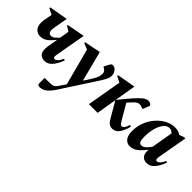

<svg xmlns="http://www.w3.org/2000/svg" viewBox="23 -1118 2010 2010"><g transform="rotate(45 1028.5 -113.0)"><path d="M173 -140Q130 -140 104 -169.5Q78 -199 78 -250Q78 -268 81 -288L99 -384L33 -418V-430L238 -466H241L213 -308Q209 -285 209 -273Q209 -253 218.5 -238.5Q228 -224 250 -224Q272 -224 292.5 -241.5Q313 -259 331 -279L349 -384L294 -418V-430L488 -466H492L432 -126Q423 -79 449 -79Q464 -79 481 -95.5Q498 -112 516 -151L534 -145Q506 -71 470 -30.5Q434 10 386 10Q336 10 314.5 -25Q293 -60 305 -126L324 -237H321Q284 -189 250 -164.5Q216 -140 173 -140Z M542 240Q514 240 514 211V139L521 133H577Q604 133 621 130.5Q638 128 650 119Q662 110 676 90.5Q690 71 711 38L725 16L618 -389L549 -418V-430L728 -466H731L816 -135H822L876 -220Q900 -258 906.5 -283Q913 -308 913 -324Q913 -342 905 -354.5Q897 -367 883 -376L867 -384V-389L892 -438Q902 -456 908.5 -461Q915 -466 928 -466Q954 -466 975 -439Q996 -412 996 -380Q996 -351 979.5 -318.5Q963 -286 926 -230L725 79Q710 102 700.5 117.5Q691 133 680.5 147.5Q670 162 652 183Q602 240 542 240Z M1036 0 1103 -384 1037 -418V-430L1240 -466H1243L1203 -230Q1276 -320 1321.5 -371.5Q1367 -423 1396.5 -444.5Q1426 -466 1452 -466Q1464 -466 1472.5 -463.5Q1481 -461 1486 -457Q1493 -452 1496.5 -444.5Q1500 -437 1496 -428L1470 -362L1466 -361L1450 -367Q1443 -370 1435 -372.5Q1427 -375 1413 -375Q1397 -375 1381.5 -366.5Q1366 -358 1349 -339L1302 -288L1397 -125Q1411 -102 1419.5 -90.5Q1428 -79 1442 -79Q1458 -79 1470 -95Q1482 -111 1495 -150L1514 -144Q1491 -62 1462 -26Q1433 10 1390 10Q1361 10 1343.5 -2.5Q1326 -15 1313.5 -35.5Q1301 -56 1286 -81L1203 -224V-227L1165 0Z M1647 10Q1606 10 1580 -23.5Q1554 -57 1554 -120Q1554 -192 1579 -255Q1604 -318 1646.5 -365Q1689 -412 1740.5 -439Q1792 -466 1845 -466Q1898 -466 1933 -441L1984 -460H2004L1945 -126Q1937 -79 1962 -79Q1977 -79 1994 -95.5Q2011 -112 2029 -151L2047 -145Q2019 -71 1983 -30.5Q1947 10 1899 10Q1854 10 1832 -19Q1810 -48 1815 -102H1812Q1769 -44 1731 -17Q1693 10 1647 10ZM1687 -174Q1687 -126 1696 -104Q1705 -82 1729 -82Q1755 -82 1778.5 -104Q1802 -126 1823 -156L1864 -395Q1853 -407 1840 -413.5Q1827 -420 1809 -420Q1773 -420 1745.5 -385Q1718 -350 1702.5 -294Q1687 -238 1687 -174Z"/></g></svg>

Font: Spectral
Style: Bold Italic
Weight: 700
Italic angle: -10°
Designer: Jean-Baptiste Levee
Foundry: Production Type
Version: Version 2.001